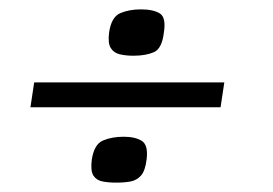

<svg xmlns="http://www.w3.org/2000/svg" viewBox="-20 -393 582 410"><path d="M53 -217H459L451 -164H45ZM176 -52Q181 -85 200 -93Q219 -101 244 -101Q269 -101 283 -92Q297 -83 293 -52Q290 -28 281 -18Q272 -8 259 -5.5Q246 -3 228 -3Q212 -3 199 -5.5Q186 -8 179.5 -18Q173 -28 176 -52ZM213 -324Q218 -357 237 -365Q256 -373 281 -373Q307 -373 321 -364.5Q335 -356 330 -324Q326 -289 308.5 -281.5Q291 -274 265 -274Q249 -274 236 -277Q223 -280 216.5 -290.5Q210 -301 213 -324Z"/></svg>

Font: Genos Thin
Style: Bold Italic
Weight: 700
Italic angle: -8°
Version: Version 1.010